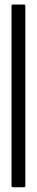

<svg xmlns="http://www.w3.org/2000/svg" viewBox="-20 -789 160 833"><path d="M30 -757.4V11.4C30 23.4 30 23.4 42 23.4H78C90 23.4 90 23.4 90 11.4V-757.4C90 -769.4 90 -769.4 78 -769.4H42C30 -769.4 30 -769.4 30 -757.4Z"/></svg>

Font: Gridlock
Style: Regular
Weight: 400
Designer: Abhik Krishna Ghosh
Version: Version 001.000